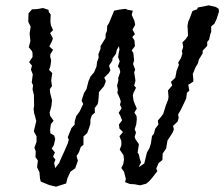

<svg xmlns="http://www.w3.org/2000/svg" viewBox="-20 -696 841 720"><path d="M190 4 165 -2 133 -15 130 -26 128 -50 119 -69 122 -94 113 -107 114 -129 109 -142 117 -164V-185L107 -203L109 -213L116 -242L111 -262L108 -271L106 -288L108 -300L107 -341L102 -361L104 -376L99 -387L103 -417L96 -435L100 -450L89 -463L102 -482V-497L100 -504L88 -519L94 -542L91 -570L95 -596L86 -614L87 -646L100 -661L120 -662L141 -666L162 -659L163 -651L170 -642L169 -615L171 -601L179 -583L168 -572L178 -553L176 -544L165 -522L179 -509L169 -493L168 -484L172 -470L169 -448L164 -434L176 -422L172 -395L175 -373L167 -362L168 -348L175 -320L173 -299L166 -273L168 -262L181 -243L171 -231L168 -211L169 -196L183 -188L187 -175L182 -152L174 -139L186 -124L179 -109L188 -97L183 -85L187 -66L202 -85L205 -93L221 -128L234 -158L238 -172L234 -181L248 -216L260 -229V-240L266 -261L278 -277L292 -306L286 -319L295 -347L304 -361L312 -392L320 -410L333 -425L342 -447L344 -464L350 -480L349 -493L357 -513V-523L376 -554V-568L381 -580L382 -599L389 -610L408 -656L428 -660L450 -663L460 -659L478 -656L474 -640L484 -618L487 -603L477 -585L486 -568L476 -557L484 -545L486 -523L474 -507L480 -497L483 -470L479 -456L487 -435L483 -425L486 -407L488 -393L483 -375L490 -367L480 -346L478 -337L481 -318L486 -305L493 -289L484 -274L492 -261L493 -249L491 -230L485 -211L490 -199L485 -183L488 -174L501 -155L496 -124L501 -116L504 -101L509 -87L500 -69L521 -83L531 -124L541 -142L546 -159L550 -186L557 -194L562 -213L574 -229L572 -244L584 -258L592 -269L598 -288L602 -301L610 -321L612 -332L611 -344L610 -357L626 -376L621 -389L637 -404L640 -418L642 -430L651 -453L648 -461L659 -479L664 -496L662 -504L667 -520L664 -537L676 -549L685 -562L684 -586L683 -599L686 -615L690 -624L702 -655L719 -661L722 -668L744 -672L763 -676L789 -670L800 -663L801 -652L792 -624L784 -607L772 -597V-576L769 -569L764 -547L757 -539V-524L740 -506V-496L726 -473L722 -458L713 -443L703 -418L705 -399V-390L686 -378L690 -356L681 -348L678 -326L658 -284L648 -267L650 -254L646 -240L629 -224L632 -211L628 -200L616 -181L608 -169L603 -139L590 -120L589 -96L575 -85L566 -64L570 -54L548 -26L539 -16L528 -7L505 -1L485 -5L467 -6L449 -13L452 -25L445 -52L435 -66L442 -80L445 -97L443 -114L429 -135L435 -151V-167L428 -185L441 -201L428 -214L426 -229L438 -245L431 -262L425 -273L436 -290L430 -303L433 -316L429 -328L420 -348L422 -359L419 -375L424 -395L423 -403L431 -426L428 -439L422 -447L429 -466L423 -482L425 -496L428 -510L426 -523L418 -509L415 -495L402 -477L401 -468L389 -450L394 -432L388 -422L371 -405L377 -392L370 -373L357 -358L351 -350L350 -331L348 -313L346 -305L335 -291L336 -274L324 -263L319 -247V-232L315 -219L307 -197L293 -184V-153L283 -145L276 -125L267 -111L272 -93L262 -65L244 -52L233 -28L228 -8Z"/></svg>

Font: Winky Rough Light
Style: Italic
Weight: 300
Italic angle: -8.97852°
Designer: Simon Atzbach
Foundry: typofactur
Version: Version 1.206; ttfautohint (v1.8.4.7-5d5b)